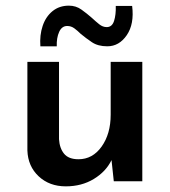

<svg xmlns="http://www.w3.org/2000/svg" viewBox="-20 -642 602 680"><path d="M213 18Q155 18 117 -17.5Q79 -53 77 -109V-423H189V-149Q191 -117 207 -97.5Q223 -78 258 -78Q308 -78 340 -123Q372 -168 372 -236V-423H484V0H383L375 -75Q355 -34 312 -8Q269 18 213 18ZM360 -478Q327 -478 305.5 -492.5Q284 -507 266 -522Q255 -533 243.5 -541.5Q232 -550 218 -550Q199 -550 189.5 -529Q180 -508 181 -478H123Q120 -517 131 -550Q142 -583 166 -602.5Q190 -622 224 -622Q249 -622 268.5 -608Q288 -594 305 -579Q319 -566 331.5 -556Q344 -546 358 -546Q377 -546 384 -568Q391 -590 390 -621H448Q456 -557 429 -517.5Q402 -478 360 -478Z"/></svg>

Font: Synthetic SemiBold
Style: Regular
Weight: 600
Designer: Santiago Orozco
Foundry: Typemade
Version: Version 2.000; ttfautohint (v1.8.4.7-5d5b)